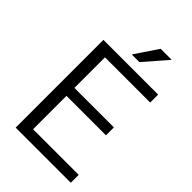

<svg xmlns="http://www.w3.org/2000/svg" viewBox="-266 -1004 1100 1100"><g transform="rotate(45 284.5 -453.5)"><path d="M533.2 -64V0H86.4V-710.9H529.8V-646.5H163.6V-398.9H483.4V-334.5H163.6V-64ZM260.3 -766.6 354.5 -906.7H443.8L322.3 -766.6Z"/></g></svg>

Font: Vazirmatn RD UI Light
Style: Regular
Weight: 300
Designer: Saber Rastikerdar
Foundry: Saber Rastikerdar
Version: Version 33.003